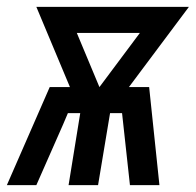

<svg xmlns="http://www.w3.org/2000/svg" viewBox="-49 -540 571 560"><path d="M-29 0 96 -286H155L57 -520H502L327 -286H386L416 0H330L307 -210H272L237 0H151L185 -210H149L135 -177L57 0ZM241 -286 359 -444H175Z"/></svg>

Font: Iosevka SS04 Medium Oblique
Style: Regular
Weight: 500
Italic angle: -9°
Monospace: yes
Designer: Belleve Invis
Foundry: Belleve Invis
Version: Version 19.0.0; ttfautohint (v1.8.4)